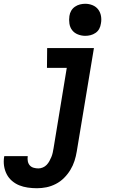

<svg xmlns="http://www.w3.org/2000/svg" viewBox="-92 -775 612 1018"><path d="M104 223Q79 223 55 219.5Q31 216 10 207.5Q-11 199 -28.5 184Q-46 169 -56.5 148.5Q-67 128 -70.5 104.5Q-74 81 -70 56L-69 53H55V54Q53 67 55.5 80Q58 93 66 102Q74 111 86.5 114.5Q99 118 112 118Q123 118 135 113Q147 108 155.5 99Q164 90 170 79Q176 68 180.5 57Q185 46 187.5 34.5Q190 23 192 11L262 -415H157L158 -520H406L315 28Q311 53 303 78Q295 103 281 126Q267 149 247.5 168.5Q228 188 203.5 200.5Q179 213 154 218Q129 223 104 223ZM360 -585Q340 -585 321 -592.5Q302 -600 290.5 -615Q279 -630 276 -650Q273 -670 276 -690Q278 -705 285.5 -718Q293 -731 305.5 -739.5Q318 -748 332 -751.5Q346 -755 360 -755Q380 -755 398.5 -747.5Q417 -740 428.5 -725Q440 -710 443.5 -690Q447 -670 443 -650Q441 -635 434 -622Q427 -609 414.5 -600.5Q402 -592 388 -588.5Q374 -585 360 -585Z"/></svg>

Font: Iosevka Term Curly Extrabold
Style: Italic
Weight: 800
Italic angle: -9°
Designer: Belleve Invis
Foundry: Belleve Invis
Version: Version 32.3.0